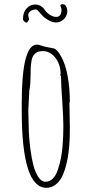

<svg xmlns="http://www.w3.org/2000/svg" viewBox="-20 -875 440 914"><path d="M108.4 -767.1 119.1 -782.2Q114.3 -798.3 114.3 -803.2Q114.3 -814.5 125.5 -822.3Q136.7 -830.1 151.4 -830.1L158.2 -827.1Q174.3 -808.1 183.6 -798.8Q194.3 -787.6 212.4 -777.8Q230.5 -768.1 247.1 -768.1Q260.7 -768.1 272.9 -775.4Q285.2 -782.7 292.7 -794.9Q300.3 -807.1 300.3 -820.8Q300.3 -835 294.4 -845Q288.6 -855 277.3 -855Q270 -855 267.1 -849.1Q268.1 -845.2 270.5 -840.3Q272.9 -833 272.9 -830.1Q272.9 -794.4 247.1 -794.4Q232.4 -794.4 214.8 -806.4Q197.3 -818.4 189.9 -833Q172.4 -853.5 147.5 -853.5Q123 -853.5 106.2 -834.5Q89.4 -815.4 89.4 -784.2Q89.4 -778.3 95.7 -772.7Q102.1 -767.1 108.4 -767.1ZM240.2 6.8Q257.3 -4.4 268.8 -22.7Q280.3 -41 289.1 -68.4Q296.9 -93.8 301.5 -118.4Q306.2 -143.1 309.1 -175.3Q311.5 -202.6 312 -224.4Q312.5 -246.1 312.5 -267.1L311.5 -326.7L310.5 -386.2L312.5 -391.1Q312.5 -454.6 302 -512.7Q291.5 -570.8 270.5 -606.9Q252 -642.1 232.4 -645.5Q230.5 -646 210.4 -649.4Q190.4 -652.8 169.4 -660.2Q160.6 -662.6 155.8 -662.6Q83.5 -662.6 83.5 -383.8V-349.1Q83.5 19 200.7 19Q223.1 19 240.2 6.8ZM115.7 -310.5 114.7 -350.1Q114.7 -361.8 117.2 -397Q119.6 -432.1 119.6 -443.8Q123 -459.5 124.3 -481.7Q125.5 -503.9 125.7 -522Q126 -540 126 -544.9Q126.5 -566.4 130.4 -587.9Q138.7 -631.8 184.6 -631.8Q207.5 -631.8 226.8 -616.9Q246.1 -602.1 257.3 -577.4Q268.6 -552.7 268.6 -523.9L266.6 -519L270.5 -511.2Q270.5 -471.7 276.4 -393.1Q281.7 -311 281.7 -274.9Q281.7 -230.5 277.8 -179.2Q273.4 -120.1 254.9 -65.4Q246.1 -39.1 231 -24.4Q215.8 -9.8 196.8 -9.8Q176.8 -9.8 161.6 -33.7Q147.5 -56.2 139.2 -87.2Q130.9 -118.2 125 -162.6Q116.7 -227.1 116.7 -271Z"/></svg>

Font: Amatica SC
Style: Regular
Weight: 400
Version: Version 2.000